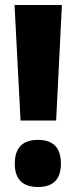

<svg xmlns="http://www.w3.org/2000/svg" viewBox="-20 -734 306 766"><path d="M227 -714H38L62 -253H204ZM132 12Q223 12 223 -81Q223 -176 132 -176Q39 -176 39 -81Q39 12 132 12Z"/></svg>

Font: Noto Sans Display Condensed Black
Style: Regular
Weight: 900
Width: 3
Designer: Monotype Design team
Foundry: Monotype Imaging Inc.
Version: 1.000